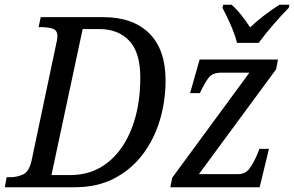

<svg xmlns="http://www.w3.org/2000/svg" viewBox="-40 -786 1235 806"><path d="M-20 0 -12 -42H1Q32 -42 57.5 -54Q83 -66 93 -114L196 -602Q198 -610 199.5 -618.5Q201 -627 201 -633Q201 -660 180 -666Q159 -672 134 -672H122L131 -714H394Q518 -714 586.5 -646Q655 -578 655 -449Q655 -359 630 -278Q605 -197 556.5 -134.5Q508 -72 437.5 -36Q367 0 275 0ZM254 -51Q346 -51 412 -103.5Q478 -156 513.5 -248.5Q549 -341 549 -460Q549 -566 502.5 -615Q456 -664 377 -664H307L176 -51ZM675 0 683 -40 1007 -481H889Q852 -481 836 -460Q820 -439 801 -399L799 -395H758L798 -536H1127L1119 -495L795 -55H959Q991 -55 1008.5 -80Q1026 -105 1040 -138L1049 -161H1089L1050 0ZM955 -606Q946 -642 927.5 -683.5Q909 -725 894 -753L897 -766H932Q953 -748 973.5 -722Q994 -696 1010 -671Q1036 -696 1070 -722Q1104 -748 1133 -766H1175L1172 -753Q1144 -725 1108.5 -684Q1073 -643 1046 -606Z"/></svg>

Font: Noto Serif SemiCondensed
Style: Italic
Weight: 400
Width: 4
Italic angle: -12°
Designer: Monotype Design Team
Foundry: Monotype Imaging Inc.
Version: Version 2.013